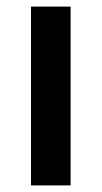

<svg xmlns="http://www.w3.org/2000/svg" viewBox="-20 -562 308 582"><path d="M194 0H74V-542H194Z"/></svg>

Font: Noto Sans Telugu SemiCondensed SemiBold
Style: Regular
Weight: 600
Width: 4
Designer: Jelle Bosma - Monotype Design Team
Foundry: Monotype Imaging Inc.
Version: Version 2.005; ttfautohint (v1.8.4.7-5d5b)